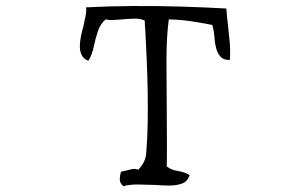

<svg xmlns="http://www.w3.org/2000/svg" viewBox="-20 -660 1040 654"><path d="M763 -456Q743 -455 733 -465Q723 -475 718 -490Q712 -509 710.5 -532.5Q709 -556 703 -575Q668 -582 632 -587.5Q596 -593 555 -594Q547 -534 547 -455Q547 -376 548 -291Q548 -241 548.5 -190.5Q549 -140 548 -93Q563 -81 586.5 -77.5Q610 -74 626 -63Q618 -41 599.5 -34.5Q581 -28 556 -28Q545 -28 533.5 -28.5Q522 -29 510 -30Q481 -31 452 -31.5Q423 -32 400 -26Q387 -37 388 -51Q389 -65 392 -75Q396 -76 400.5 -77Q405 -78 410 -79Q420 -82 430.5 -84Q441 -86 451 -82Q462 -93 469.5 -107.5Q477 -122 478 -138Q482 -184 483 -239Q484 -294 483 -351.5Q482 -409 479.5 -462Q477 -515 475 -557Q474 -566 473.5 -574Q473 -582 473 -590Q458 -597 438 -596.5Q418 -596 397 -594Q381 -593 366.5 -592Q352 -591 340 -594Q322 -579 313.5 -554Q305 -529 299.5 -501.5Q294 -474 281 -453Q265 -459 258.5 -472Q252 -485 252 -502Q252 -517 255.5 -535Q259 -553 264 -570Q268 -589 271.5 -606Q275 -623 273 -635Q351 -639 434.5 -639.5Q518 -640 599.5 -637.5Q681 -635 751 -631Q752 -616 753.5 -601Q755 -586 757 -570Q760 -544 762.5 -516Q765 -488 763 -456Z"/></svg>

Font: Yuji Syuku
Style: Regular
Weight: 400
Designer: Kataoka Yuji
Foundry: Kinuta Font Factory
Version: Version 3.002